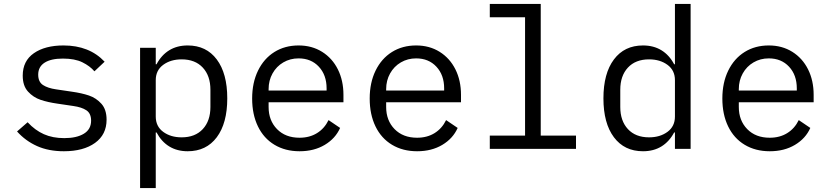

<svg xmlns="http://www.w3.org/2000/svg" viewBox="-20 -760 4240 980"><path d="M67 -89 121 -136Q159 -95 204 -75Q249 -55 308 -55Q371 -55 408 -77.5Q445 -100 445 -144Q445 -181 421 -197Q397 -213 354 -219L273 -231Q224 -238 187 -250.5Q150 -263 123 -292.5Q96 -322 96 -374Q96 -449 153 -488.5Q210 -528 304 -528Q436 -528 514 -445L462 -396Q439 -423 400.5 -442Q362 -461 301 -461Q240 -461 207.5 -440Q175 -419 175 -379Q175 -342 199.5 -326Q224 -310 266 -304L347 -292Q397 -285 434 -272.5Q471 -260 497.5 -230.5Q524 -201 524 -149Q524 -73 465 -30.5Q406 12 306 12Q228 12 169 -14.5Q110 -41 67 -89Z M695 -516H775V-432H779Q804 -479 844 -503.5Q884 -528 938 -528Q1033 -528 1086.5 -456.5Q1140 -385 1140 -258Q1140 -131 1086.5 -59.5Q1033 12 938 12Q884 12 844 -12.5Q804 -37 779 -84H775V200H695ZM1054 -214V-302Q1054 -373 1015 -415Q976 -457 907 -457Q851 -457 813 -429Q775 -401 775 -351V-165Q775 -115 813 -87Q851 -59 907 -59Q976 -59 1015 -101Q1054 -143 1054 -214Z M1267 -257Q1267 -338 1297 -399.5Q1327 -461 1380.5 -494.5Q1434 -528 1504 -528Q1572 -528 1624 -495.5Q1676 -463 1704.5 -406Q1733 -349 1733 -276V-238H1351V-214Q1351 -145 1394 -101Q1437 -57 1509 -57Q1560 -57 1598 -80.5Q1636 -104 1657 -147L1716 -107Q1692 -53 1637.5 -20.5Q1583 12 1509 12Q1436 12 1381 -21Q1326 -54 1296.5 -115Q1267 -176 1267 -257ZM1351 -305V-298H1647V-309Q1647 -377 1607.5 -419.5Q1568 -462 1504 -462Q1461 -462 1426 -441.5Q1391 -421 1371 -385Q1351 -349 1351 -305Z M1867 -257Q1867 -338 1897 -399.5Q1927 -461 1980.5 -494.5Q2034 -528 2104 -528Q2172 -528 2224 -495.5Q2276 -463 2304.5 -406Q2333 -349 2333 -276V-238H1951V-214Q1951 -145 1994 -101Q2037 -57 2109 -57Q2160 -57 2198 -80.5Q2236 -104 2257 -147L2316 -107Q2292 -53 2237.5 -20.5Q2183 12 2109 12Q2036 12 1981 -21Q1926 -54 1896.5 -115Q1867 -176 1867 -257ZM1951 -305V-298H2247V-309Q2247 -377 2207.5 -419.5Q2168 -462 2104 -462Q2061 -462 2026 -441.5Q1991 -421 1971 -385Q1951 -349 1951 -305Z M2480 -68H2660V-672H2480V-740H2740V-68H2920V0H2480Z M3425 -84H3421Q3396 -37 3356 -12.5Q3316 12 3262 12Q3167 12 3113.5 -59.5Q3060 -131 3060 -258Q3060 -385 3113.5 -456.5Q3167 -528 3262 -528Q3316 -528 3356 -503.5Q3396 -479 3421 -432H3425V-740H3505V0H3425ZM3425 -165V-351Q3425 -401 3387 -429Q3349 -457 3293 -457Q3224 -457 3185 -415Q3146 -373 3146 -302V-214Q3146 -143 3185 -101Q3224 -59 3293 -59Q3349 -59 3387 -87Q3425 -115 3425 -165Z M3667 -257Q3667 -338 3697 -399.5Q3727 -461 3780.5 -494.5Q3834 -528 3904 -528Q3972 -528 4024 -495.5Q4076 -463 4104.5 -406Q4133 -349 4133 -276V-238H3751V-214Q3751 -145 3794 -101Q3837 -57 3909 -57Q3960 -57 3998 -80.5Q4036 -104 4057 -147L4116 -107Q4092 -53 4037.5 -20.5Q3983 12 3909 12Q3836 12 3781 -21Q3726 -54 3696.5 -115Q3667 -176 3667 -257ZM3751 -305V-298H4047V-309Q4047 -377 4007.5 -419.5Q3968 -462 3904 -462Q3861 -462 3826 -441.5Q3791 -421 3771 -385Q3751 -349 3751 -305Z"/></svg>

Font: iA Writer Duo V
Style: Regular
Weight: 400
Designer: Mike Abbink, Paul van der Laan, Pieter van Rosmalen, Oliver Reichenstein
Foundry: Information Architects Inc.
Version: Version 2.000